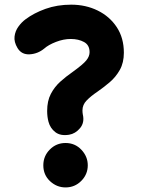

<svg xmlns="http://www.w3.org/2000/svg" viewBox="-20 -759 609 831"><path d="M55.7 -551.3Q40 -577.6 43 -601.3Q45.9 -625 59.8 -644Q73.7 -663.1 90.3 -675.3Q126.5 -702.6 177 -720.7Q227.5 -738.8 288.1 -738.8Q351.1 -738.8 402.8 -713.4Q454.6 -688 485.4 -641.4Q516.1 -594.7 516.1 -530.8Q516.1 -487.8 498.8 -456.8Q481.4 -425.8 455.1 -403.3Q428.7 -380.9 401.9 -362.3Q373 -342.8 355 -324.2Q336.9 -305.7 336.9 -281.2Q336.9 -272 338.4 -263.7Q346.7 -228.5 326.4 -204.3Q306.2 -180.2 278.8 -175.8Q241.7 -169.9 219.5 -187Q197.3 -204.1 189.9 -231.9Q184.1 -253.4 184.1 -278.8Q184.1 -322.3 200 -352.5Q215.8 -382.8 240.7 -405.3Q265.6 -427.7 292.5 -446.3Q339.4 -480 353.5 -497.6Q367.7 -515.1 367.7 -533.2Q367.7 -564 343.8 -577.1Q319.8 -590.3 286.1 -590.3Q254.9 -590.3 222.2 -577.6Q189.5 -564.9 171.4 -548.8Q143.6 -525.9 108.4 -523.9Q73.2 -522 55.7 -551.3ZM359.9 -43.5Q359.9 -4.4 331.8 23.9Q303.7 52.2 263.7 52.2Q225.6 52.2 196.5 25.1Q167.5 -2 167.5 -43.5Q167.5 -83.5 195.6 -111.8Q223.6 -140.1 263.7 -140.1Q304.7 -140.1 332.3 -110.8Q359.9 -81.5 359.9 -43.5Z"/></svg>

Font: Mikhak-DS1-FD ExtraBold
Style: Regular
Weight: 800
Designer: Amin Abedi
Version: Version 3.2